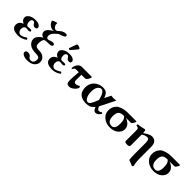

<svg xmlns="http://www.w3.org/2000/svg" viewBox="260 -2083 3706 3706"><g transform="rotate(45 2113.0 -230.5)"><path d="M173.8 -121.1Q173.8 -84 197 -58.1Q220.2 -32.2 248 -32.2Q296.9 -32.2 377.9 -86.9Q395 -79.1 403.8 -55.2Q375 -29.3 326.4 -9.8Q277.8 9.8 227.1 9.8Q43.9 9.8 43.9 -107.9Q43.9 -193.8 140.1 -229Q64 -258.8 64 -332Q64 -370.1 114 -407Q164.1 -443.8 254.9 -443.8Q317.9 -443.8 354 -421.9Q390.1 -399.9 390.1 -369.1Q390.1 -329.1 342.8 -329.1Q301.8 -329.1 283.2 -362.8Q262.2 -401.9 238.8 -401.9Q184.6 -401.9 185.1 -335Q185.1 -290 200.4 -267.6Q215.8 -245.1 241.2 -245.1Q244.1 -246.1 249 -246.1Q274.9 -250 292 -250Q341.8 -250 341.8 -227.1Q341.8 -200.2 291 -200.2Q288.1 -200.2 277.6 -201.7Q267.1 -203.1 264.2 -203.1Q248 -206.1 240.2 -206.1Q209.5 -206.1 191.7 -183.6Q173.8 -161.1 173.8 -121.1Z M814.9 73.2Q814.9 12.2 731.9 12.2Q598.1 12.2 538.1 -36.4Q478 -85 478 -157.2Q478 -197.3 514.4 -240.7Q550.8 -284.2 598.6 -306.2Q559.6 -315.4 540 -340.1Q520.5 -364.7 520.5 -396.5Q520.5 -436 559.1 -475.1Q597.7 -514.2 662.1 -547.9Q641.1 -540 624 -540Q579.1 -540 536.4 -574.5Q493.7 -608.9 484.9 -658.2Q499 -672.4 529.1 -683.1Q559.1 -693.8 582 -698.2H590.8Q589.8 -692.4 589.8 -678.2Q589.8 -638.2 612.8 -610.1Q635.7 -582 658.7 -582Q665.5 -582 669.2 -582Q672.9 -582 677.2 -582.5Q681.6 -583 684.8 -584.2Q688 -585.4 691.9 -587.2Q695.8 -588.9 701.2 -591.8Q773.4 -671.4 852.5 -671.4Q863.3 -671.4 871.8 -668Q880.4 -664.6 886 -657.2Q891.6 -649.9 891.6 -639.2Q891.6 -605.5 756.8 -566.9Q751.5 -562.5 737.1 -549.8Q722.7 -537.1 718 -533Q713.4 -528.8 701.7 -517.8Q689.9 -506.8 686 -502.2Q682.1 -497.6 673.3 -487.5Q664.6 -477.5 661.4 -471.4Q658.2 -465.3 652.8 -455.6Q647.5 -445.8 645.5 -437.3Q643.6 -428.7 641.8 -418.2Q640.1 -407.7 640.1 -397Q640.1 -384.8 644 -374.5Q647.9 -364.3 654.1 -358.4Q660.2 -352.5 666.5 -349.4Q672.9 -346.2 678.7 -346.2Q699.7 -346.2 735.8 -360.1Q772 -374 793.9 -374Q839.8 -374 839.8 -342.8Q839.8 -300.8 767.1 -300.8Q671.9 -300.8 646 -288.1Q627 -278.3 617.4 -240.7Q607.9 -203.1 607.9 -162.1Q607.9 -116.2 629.9 -95.7Q651.9 -75.2 719.7 -75.2Q794.9 -75.2 843 -35.6Q891.1 3.9 891.1 73.2Q891.1 128.4 840.6 176.3Q790 224.1 678.7 224.1Q644.5 224.1 612.8 215.6Q581.1 207 558.6 189.5Q536.1 171.9 536.1 148.9Q536.1 101.6 592.8 101.6Q612.3 101.6 627.9 106.2Q643.6 110.8 652.3 117.4Q661.1 124 667.5 132.8Q672.9 140.6 676.5 145.5Q680.2 150.4 686.5 157.2Q692.9 164.1 699 167.7Q705.1 171.4 713.4 174.1Q721.7 176.8 731 176.8Q814.9 177.2 814.9 73.2Z M1172.9 -680.2Q1190.9 -680.2 1217.3 -668Q1243.7 -655.8 1243.7 -642.1Q1243.7 -633.3 1238.8 -627L1134.8 -504.9Q1127.9 -497.1 1123.5 -497.1Q1116.7 -497.1 1105.2 -501.5Q1093.8 -505.9 1093.8 -511.2Q1093.8 -517.1 1094.7 -520L1144.5 -663.1Q1150.9 -680.2 1172.9 -680.2ZM1101.6 -121.1Q1101.6 -84 1124.8 -58.1Q1147.9 -32.2 1175.8 -32.2Q1224.6 -32.2 1305.7 -86.9Q1322.8 -79.1 1331.5 -55.2Q1302.7 -29.3 1254.2 -9.8Q1205.6 9.8 1154.8 9.8Q971.7 9.8 971.7 -107.9Q971.7 -193.8 1067.9 -229Q991.7 -258.8 991.7 -332Q991.7 -370.1 1041.7 -407Q1091.8 -443.8 1182.6 -443.8Q1245.6 -443.8 1281.7 -421.9Q1317.9 -399.9 1317.9 -369.1Q1317.9 -329.1 1270.5 -329.1Q1229.5 -329.1 1210.9 -362.8Q1189.9 -401.9 1166.5 -401.9Q1112.3 -401.9 1112.8 -335Q1112.8 -290 1128.2 -267.6Q1143.6 -245.1 1168.9 -245.1Q1171.9 -246.1 1176.8 -246.1Q1202.6 -250 1219.7 -250Q1269.5 -250 1269.5 -227.1Q1269.5 -200.2 1218.8 -200.2Q1215.8 -200.2 1205.3 -201.7Q1194.8 -203.1 1191.9 -203.1Q1175.8 -206.1 1168 -206.1Q1137.2 -206.1 1119.4 -183.6Q1101.6 -161.1 1101.6 -121.1Z M1553.7 -320.8H1504.4Q1466.3 -320.8 1450.9 -313Q1435.5 -305.2 1420.4 -272.9Q1402.3 -272.9 1397.5 -280.8Q1402.3 -314.9 1412.4 -345.5Q1422.4 -376 1451.9 -405Q1481.4 -434.1 1524.4 -434.1H1791.5L1802.7 -421.9Q1791.5 -384.8 1769.5 -352.8Q1747.6 -320.8 1720.7 -320.8H1625.5Q1622.6 -284.7 1622.6 -178.2Q1622.6 -148.4 1634.5 -131.8Q1646.5 -115.2 1664.6 -115.2Q1712.4 -115.2 1754.4 -146Q1762.2 -145 1767.3 -134Q1772.5 -123 1772.5 -109.9Q1755.4 -62 1707 -26.1Q1658.7 9.8 1620.6 9.8Q1573.7 9.8 1556.6 -12.2Q1539.6 -34.2 1539.6 -91.8Q1539.6 -154.8 1553.7 -320.8Z M2088.4 -443.8Q2162.6 -443.8 2198 -411.9Q2233.4 -379.9 2252.4 -312L2318.4 -443.8Q2356.4 -438 2375.5 -438Q2404.3 -438 2452.6 -442.9L2296.4 -130.9Q2302.2 -109.4 2313.7 -93Q2325.2 -76.7 2335.2 -70.3Q2345.2 -64 2351.6 -64Q2393.1 -64 2413.6 -89.8Q2429.2 -86.4 2440.4 -70.3Q2394.5 7.8 2336.4 7.8Q2307.6 7.8 2288.8 -13.9Q2270 -35.6 2255.9 -75.2Q2212.9 -22.9 2173.8 -6.6Q2134.8 9.8 2079.6 9.8Q1977.5 9.8 1920.9 -32.2Q1883.8 -59.6 1865.7 -103.3Q1847.7 -147 1847.7 -202.1Q1847.7 -251 1863.5 -293Q1879.4 -335 1905 -362.1Q1930.7 -389.2 1963.1 -408Q1995.6 -426.8 2027.6 -435.3Q2059.6 -443.8 2088.4 -443.8ZM2208.5 -216.8 2199.7 -251Q2181.2 -321.8 2152.1 -361.8Q2123 -401.9 2088.4 -401.9Q2076.2 -401.9 2062 -395Q2047.9 -388.2 2033.4 -373.8Q2019 -359.4 2008.8 -339.8Q1987.8 -299.3 1987.3 -226.1Q1987.3 -181.2 1995.8 -139.6Q2004.4 -98.1 2028.6 -65.2Q2052.7 -32.2 2087.4 -32.2Q2115.2 -32.2 2137.5 -65.2Q2159.7 -98.1 2188.5 -168Z M2945.3 -340.8H2819.3Q2879.4 -320.8 2921.4 -277.3Q2963.4 -233.9 2963.4 -171.9Q2963.4 -100.1 2901.4 -44.4Q2839.4 11.2 2727.5 11.2Q2622.6 11.2 2549.6 -49.8Q2476.6 -110.8 2476.6 -204.1Q2476.6 -301.3 2541.5 -366.2Q2568.4 -393.1 2633.3 -414.6Q2698.2 -436 2764.2 -436H3005.4L3016.1 -423.8Q3013.2 -418.9 3005.9 -403.1Q2998.5 -387.2 2993.9 -379.6Q2989.3 -372.1 2981.2 -361.1Q2973.1 -350.1 2964.8 -345.5Q2956.5 -340.8 2945.3 -340.8ZM2734.4 -32.2Q2776.4 -32.2 2799.8 -68.6Q2823.2 -105 2823.2 -175Q2823.2 -245.1 2812.7 -278.6Q2802.2 -312 2769.5 -340.8Q2678.7 -340.8 2647.5 -304Q2616.2 -267.1 2616.2 -188Q2616.2 -32.2 2734.4 -32.2Z M3263.7 -43.5Q3263.7 -15.6 3253.2 -2.9Q3242.7 9.8 3210.9 9.8Q3201.2 9.8 3193.4 9.5Q3185.5 9.3 3178.5 8.5Q3171.4 7.8 3165.8 6.8Q3160.2 5.9 3155.5 4.2Q3150.9 2.4 3147.2 0.2Q3143.6 -2 3140.9 -4.4Q3138.2 -6.8 3136.5 -10.3Q3134.8 -13.7 3134 -17.3Q3133.3 -21 3133.3 -25.9Q3133.3 -46.9 3133.3 -81.1Q3133.3 -115.2 3133.3 -191.2Q3133.3 -267.1 3133.3 -309.1Q3133.3 -351.1 3121.8 -363Q3110.4 -375 3068.4 -378.9Q3062.5 -397.9 3065.9 -411.1Q3150.9 -422.4 3231.9 -443.8Q3251 -443.8 3255.4 -426.8Q3260.7 -402.8 3262.7 -366.2Q3295.4 -392.1 3345 -418.2Q3394.5 -444.3 3426.3 -444.8Q3490.2 -445.8 3525.6 -407.5Q3561 -369.1 3561 -284.2V0Q3561 146 3583 205.1L3564 236.8L3440.9 188Q3431.2 142.1 3431.2 0V-267.1Q3431.2 -316.9 3419.2 -342.5Q3407.2 -368.2 3376 -368.2Q3321.8 -368.2 3263.2 -326.2V-321.3Q3263.2 -228.5 3263.7 -43.5Z M4135.7 -340.8H4009.8Q4069.8 -320.8 4111.8 -277.3Q4153.8 -233.9 4153.8 -171.9Q4153.8 -100.1 4091.8 -44.4Q4029.8 11.2 3918 11.2Q3813 11.2 3740 -49.8Q3667 -110.8 3667 -204.1Q3667 -301.3 3731.9 -366.2Q3758.8 -393.1 3823.7 -414.6Q3888.7 -436 3954.6 -436H4195.8L4206.5 -423.8Q4203.6 -418.9 4196.3 -403.1Q4189 -387.2 4184.3 -379.6Q4179.7 -372.1 4171.6 -361.1Q4163.6 -350.1 4155.3 -345.5Q4147 -340.8 4135.7 -340.8ZM3924.8 -32.2Q3966.8 -32.2 3990.2 -68.6Q4013.7 -105 4013.7 -175Q4013.7 -245.1 4003.2 -278.6Q3992.7 -312 3960 -340.8Q3869.1 -340.8 3837.9 -304Q3806.6 -267.1 3806.6 -188Q3806.6 -32.2 3924.8 -32.2Z"/></g></svg>

Font: Linux Libertine
Style: Bold
Weight: 700
Designer: Philipp H. Poll
Foundry: Philipp H. Poll
Version: Version 5.0.3